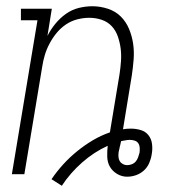

<svg xmlns="http://www.w3.org/2000/svg" viewBox="-20 -558 540 615"><path d="M178 37 145 16Q162 -9 182.5 -31.5Q203 -54 227 -73.5Q251 -93 277 -108.5Q303 -124 332 -134L363 -321Q366 -341 367.5 -362Q369 -383 366.5 -402.5Q364 -422 357.5 -441Q351 -460 338 -474Q325 -488 306 -494.5Q287 -501 266 -501Q266 -501 266 -501Q266 -501 266 -501Q247 -501 227.5 -496Q208 -491 191 -479.5Q174 -468 161 -452Q148 -436 138.5 -418Q129 -400 123.5 -381.5Q118 -363 115 -343L58 0H18L100 -493H47V-530H146L132 -443Q142 -463 157 -481.5Q172 -500 191 -513.5Q210 -527 232 -532.5Q254 -538 276 -538Q301 -538 325.5 -530Q350 -522 367 -505Q384 -488 393.5 -465Q403 -442 406.5 -417.5Q410 -393 408 -367Q406 -341 402 -315L374 -144Q380 -145 386 -145.5Q392 -146 399 -146Q415 -146 430.5 -141.5Q446 -137 455.5 -125Q465 -113 467 -96.5Q469 -80 466 -64Q464 -50 458 -36Q452 -22 441 -12Q430 -2 416 3Q402 8 387 8Q370 8 355 -1Q340 -10 332 -24Q324 -38 323.5 -56Q323 -74 325 -91Q281 -71 243 -37.5Q205 -4 178 37ZM387 -29Q395 -29 402.5 -32Q410 -35 415 -41Q420 -47 422.5 -54.5Q425 -62 427 -69Q428 -77 427.5 -85Q427 -93 423 -99Q419 -105 411.5 -107.5Q404 -110 396 -110Q389 -110 382 -108.5Q375 -107 368 -106L367 -102Q366 -97 365 -93Q364 -89 363 -85V-84Q362 -81 361.5 -77.5Q361 -74 360 -71Q359 -63 359.5 -55.5Q360 -48 363.5 -42Q367 -36 373.5 -32.5Q380 -29 387 -29Z"/></svg>

Font: Iosevka Slab Extralight
Style: Italic
Weight: 200
Italic angle: -9°
Monospace: yes
Designer: Belleve Invis
Foundry: Belleve Invis
Version: Version 11.1.1; ttfautohint (v1.8.3)